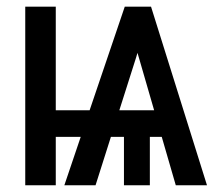

<svg xmlns="http://www.w3.org/2000/svg" viewBox="-20 -548 640 568"><path d="M458.5 -143.1 500 0H592.3L426.8 -528.3H349.1L245.1 -221.7H145V-528.3H54.7V0H145V-143.1H218.8L170.4 0H262.7L308.1 -143.1H346.7V0H423.3V-143.1ZM333 -221.7 382.8 -378.4 386.7 -391.6 390.6 -378.4 436 -221.7Z"/></svg>

Font: Roboto Mono
Style: Regular
Weight: 400
Monospace: yes
Designer: Google
Version: Version 3.000